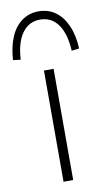

<svg xmlns="http://www.w3.org/2000/svg" viewBox="-123 -781 458 823"><g transform="rotate(-10 106.0 -369.0)"><path d="M85 0V-484H127V0ZM-5 -547 -38 -551Q-34 -610 -16 -651.5Q2 -693 33.5 -715.5Q65 -738 106 -738Q148 -738 179 -715.5Q210 -693 228.5 -651.5Q247 -610 250 -551L217 -547Q213 -621 184.5 -661.5Q156 -702 106 -702Q57 -702 28 -661.5Q-1 -621 -5 -547Z"/></g></svg>

Font: Nunito Sans 12pt ExtraLight 12pt ExtraLight
Style: Regular
Weight: 250
Version: Version 3.101;gftools[0.9.27]